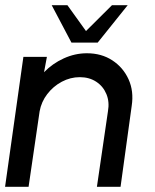

<svg xmlns="http://www.w3.org/2000/svg" viewBox="-30 -719 595 739"><path d="M477 -312 434 0H343L385.5 -290.5Q392 -327 379.5 -357Q367 -387 340.2 -404.5Q313.5 -422 277 -422Q241 -422 208 -404.5Q175 -387 152 -357Q129 -327 122.5 -290.5L80 0H-10.5L60 -500H150.5L139.5 -441Q172 -474.5 215.2 -494.2Q258.5 -514 304.5 -514Q360.5 -514 402.2 -486.8Q444 -459.5 464.8 -413.8Q485.5 -368 477 -312ZM245 -555 169 -699H229.5L301 -599.5L401 -699H461.5L346 -555Z"/></svg>

Font: Urbanist Medium
Style: Italic
Weight: 500
Italic angle: -8°
Designer: Corey Hu
Foundry: Corey Hu
Version: Version 1.330; ttfautohint (v1.8.4.7-5d5b)